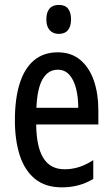

<svg xmlns="http://www.w3.org/2000/svg" viewBox="-20 -764 464 793"><path d="M218.3 -547.9Q274.4 -547.9 311.8 -516.4Q349.1 -484.9 367.7 -430.9Q386.2 -377 386.2 -308.6V-250H129.4Q130.4 -157.2 159.2 -111.1Q188 -64.9 246.6 -64.9Q276.9 -64.9 305.4 -73.7Q334 -82.5 365.2 -102.5V-24.9Q335.9 -7.3 304 1.2Q272 9.8 235.8 9.8Q167 9.8 124 -25.6Q81.1 -61 61.3 -123.5Q41.5 -186 41.5 -266.6Q41.5 -356.9 61.5 -419.7Q81.5 -482.4 120.8 -515.1Q160.2 -547.9 218.3 -547.9ZM218.8 -476.1Q179.2 -476.1 156.5 -438Q133.8 -399.9 130.4 -318.8H303.2Q303.2 -362.3 294.2 -398.2Q285.2 -434.1 266.4 -455.1Q247.6 -476.1 218.8 -476.1ZM223.1 -743.7Q249.5 -743.7 261.5 -727.8Q273.4 -711.9 273.4 -683.6Q273.4 -655.3 260.7 -639.6Q248 -624 223.1 -624Q198.7 -624 185.1 -639.6Q171.4 -655.3 171.4 -683.6Q171.4 -712.9 184.3 -728.3Q197.3 -743.7 223.1 -743.7Z"/></svg>

Font: Open Sans Condensed Medium
Style: Regular
Weight: 500
Width: 3
Designer: Monotype Design Team
Foundry: Monotype Imaging Inc.
Version: Version 3.000